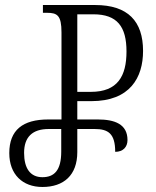

<svg xmlns="http://www.w3.org/2000/svg" viewBox="-20 -734 620 765"><path d="M149 11C234 11 288 -36 288 -128V-220H357C411 -220 439 -202 439 -129C470 -129 488 -148 488 -176C488 -240 436 -258 370 -258H288V-331H344C498 -331 550 -425 550 -531C550 -649 490 -714 359 -714H151V-683H167C208 -683 225 -673 225 -605V-258H172C71 -258 17 -216 17 -124C17 -39 70 11 149 11ZM288 -368V-677H352C447 -677 484 -628 484 -529C484 -431 449 -368 342 -368ZM149 -28C100 -28 76 -64 76 -125C76 -188 109 -220 174 -220H224V-130C224 -55 196 -28 149 -28Z"/></svg>

Font: Noto Serif Georgian ExtraCondensed Light
Style: Regular
Weight: 300
Width: 2
Designer: Monotype Design Team, Akaki Razmadze
Foundry: Google LLC
Version: Version 2.003